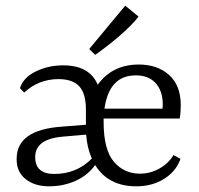

<svg xmlns="http://www.w3.org/2000/svg" viewBox="-20 -654 708 682"><path d="M317.9 -459 296.9 -480 424.8 -633.8 472.2 -595.2Q452.1 -568.4 406.7 -528.3Q360.8 -488.8 317.9 -459ZM172.9 -36.1Q252 -36.1 306.2 -90.8Q289.1 -129.9 286.1 -175.8L206.1 -168.9Q105 -161.1 105 -96.2Q105 -36.1 172.9 -36.1ZM461.9 -386.2Q367.7 -386.2 351.1 -268.1H557.1Q558.1 -274.9 558.1 -285.2Q557.6 -332 532.2 -359.4Q506.8 -386.7 461.9 -386.2ZM463.9 7.8Q364.7 7.8 317.9 -67.9Q292 -31.2 248.5 -11.7Q205.1 7.8 154.3 7.8Q103.5 7.8 71.3 -17.6Q38.6 -43 39.1 -89.8Q39.1 -192.9 199.2 -204.1L285.2 -210.9V-264.2Q285.2 -322.3 261.2 -347.7Q237.3 -373 188 -373Q117.2 -373 65.9 -325.2L50.8 -340.8Q63 -378.9 107.4 -400.4Q151.9 -421.9 204.1 -421.9Q298.3 -421.9 327.1 -353Q378.9 -424.8 473.1 -424.8Q539.1 -424.8 580.6 -387.7Q622.1 -350.6 622.1 -280.8Q622.1 -252.9 618.2 -232.9H348.1V-217.8Q348.6 -121.1 384.8 -79.1Q420.9 -37.1 477.1 -37.1Q513.7 -37.1 545.9 -55.2Q578.1 -73.2 596.2 -103L621.1 -89.8Q606 -45.9 563.5 -19Q521 7.8 463.9 7.8Z"/></svg>

Font: Yrsa-Light
Style: Regular
Weight: 300
Designer: Anna Giedrys (Yrsa+Rasa design), David Brezina (Yrsa art-direction, Rasa art-direction, design)
Foundry: Rosetta Type Foundry
Version: Version 1.001;PS 1.1;hotconv 1.0.88;makeotf.lib2.5.647800